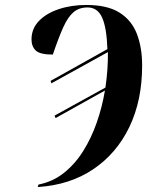

<svg xmlns="http://www.w3.org/2000/svg" viewBox="-20 -744 599 774"><path d="M135 0Q192 -11 237 -46.5Q282 -82 315 -134.5Q348 -187 370 -250Q392 -313 403 -379L204 -268L200 -278L405 -391Q416 -467 415 -534L187 -408L184 -418L413 -546Q410 -633 391.5 -673.5Q373 -714 333 -714Q299 -714 276.5 -695Q254 -676 235 -634Q216 -592 193 -524Q141 -524 124 -540.5Q107 -557 107 -585Q107 -628 136.5 -659Q166 -690 216.5 -707Q267 -724 328 -724Q413 -724 462 -693Q511 -662 532 -607Q553 -552 553 -480Q553 -339 501.5 -232Q450 -125 355.5 -61.5Q261 2 132 10Z"/></svg>

Font: Noto Serif Display ExtraCondensed ExtraBold
Style: Italic
Weight: 800
Width: 2
Italic angle: -12°
Designer: Monotype Design Team
Foundry: Monotype Imaging Inc.
Version: Version 2.009